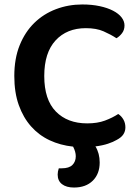

<svg xmlns="http://www.w3.org/2000/svg" viewBox="-20 -643 619 859"><path d="M537 -529Q537 -509 526 -494.5Q515 -480 501 -472Q475 -489 443 -503Q411 -517 364 -517Q279 -517 228.5 -462Q178 -407 178 -303Q178 -197 230 -144Q282 -91 370 -91Q416 -91 449.5 -103.5Q483 -116 509 -133Q523 -124 532 -108.5Q541 -93 541 -73Q541 -56 532 -42Q523 -28 502 -17Q487 -8 463 0Q439 8 407 12Q426 43 426 84Q426 135 395 165.5Q364 196 311 196Q277 196 257.5 181Q238 166 238 138Q238 125 243 110H256Q289 110 304 95Q319 80 319 56Q319 36 307 13Q250 7 202 -15.5Q154 -38 119 -77.5Q84 -117 64 -173Q44 -229 44 -303Q44 -381 68 -440.5Q92 -500 133.5 -540.5Q175 -581 230.5 -602Q286 -623 348 -623Q391 -623 426 -615.5Q461 -608 486 -595Q511 -582 524 -565Q537 -548 537 -529Z"/></svg>

Font: Baloo Paaji 2 SemiBold
Style: Regular
Weight: 600
Designer: Shuchita Grover, Noopur Datye and Ek Type
Foundry: Ek Type
Version: Version 1.640;hotconv 1.0.111;makeotfexe 2.5.65597; ttfautoh